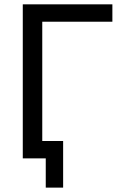

<svg xmlns="http://www.w3.org/2000/svg" viewBox="-20 -730 563 885"><path d="M498 -629.9H174.8V-80.1H271V134.8H190.9V0H85V-710H498Z"/></svg>

Font: Rawline Medium
Style: Regular
Weight: 500
Designer: Matt McInerney, Pablo Impallari, Rodrigo Fuenzalida
Foundry: Matt McInerney, Pablo Impallari, Rodrigo Fuenzalida
Version: Version 4.020;PS 004.020;hotconv 1.0.88;makeotf.lib2.5.64775